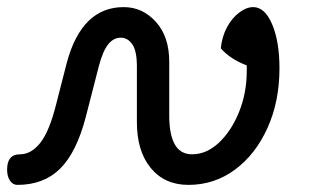

<svg xmlns="http://www.w3.org/2000/svg" viewBox="-57 -506 878 540"><path d="M-8 14Q-21 14 -29 2Q-37 -10 -37 -29Q-37 -72 -1 -72Q31 -72 56.5 -104.5Q82 -137 101 -213L131 -330Q173 -486 291 -486Q344 -486 381.5 -444.5Q419 -403 419 -332V-181Q419 -72 483 -72Q524 -72 559 -105Q594 -138 615.5 -191.5Q637 -245 637 -306Q637 -314 637 -322Q590 -340 564 -370Q567 -402 581 -428.5Q595 -455 615.5 -470.5Q636 -486 655 -486Q688 -486 708.5 -437.5Q729 -389 729 -314Q729 -221 695.5 -146.5Q662 -72 604 -29Q546 14 473 14Q406 14 367 -33.5Q328 -81 328 -162V-319Q328 -363 315 -381.5Q302 -400 283 -400Q262 -400 247 -381Q232 -362 221 -320L184 -176Q158 -77 112 -31.5Q66 14 -8 14Z"/></svg>

Font: Borel
Style: Regular
Weight: 400
Designer: Rosalie Wagner
Foundry: ANRT
Version: Version 1.007; ttfautohint (v1.8.4.7-5d5b)